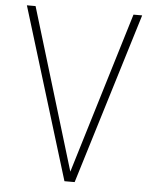

<svg xmlns="http://www.w3.org/2000/svg" viewBox="-55 -826 707 881"><g transform="rotate(5 298.5 -385.5)"><path d="M322 9H275L33 -780H73L298 -37L524 -780H564Z"/></g></svg>

Font: Tanohe Sans ExtraLight
Style: Regular
Weight: 250
Designer: Village Type and Design LLC & Cristiano Sobral
Foundry: Cooper Hewitt Smithsonian Design Museum
Version: Version 1.00;September 29, 2021;FontCreator 13.0.0.2655 64-b